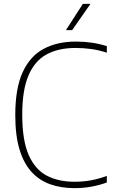

<svg xmlns="http://www.w3.org/2000/svg" viewBox="-20 -964 590 993"><path d="M364.5 9Q297 9 241 -10.5Q185 -30 144.2 -73.8Q103.5 -117.5 81.2 -190Q59 -262.5 59 -369Q59 -506.5 97 -590Q135 -673.5 205.5 -711.2Q276 -749 372.5 -749Q415.5 -749 454.8 -743.2Q494 -737.5 532.5 -725.5V-691.5Q491.5 -705 451.5 -710.5Q411.5 -716 370 -716Q283.5 -716 222 -683.2Q160.5 -650.5 127.8 -574.8Q95 -499 95 -371Q95 -238 128.5 -162.2Q162 -86.5 222.5 -55.2Q283 -24 364.5 -24Q407.5 -24 446.8 -30.8Q486 -37.5 532.5 -54V-20Q495 -6.5 453.5 1.2Q412 9 364.5 9ZM321 -808 408.5 -944H448L353 -808Z"/></svg>

Font: Encode Sans Condensed Thin Thin
Style: Regular
Weight: 250
Version: Version 3.002